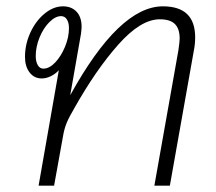

<svg xmlns="http://www.w3.org/2000/svg" viewBox="-20 -587 683 607"><path d="M597 -469Q597 -448 593 -428L517 0H468L544 -428Q548 -456 548 -465Q548 -496 533 -511Q518 -526 485 -526Q425 -526 354 -446Q283 -366 215 -245Q199 -218 191 -199Q183 -180 179 -155L151 0H102L166 -365Q155 -353 140.5 -346Q126 -339 112 -339Q88 -339 73.5 -358Q59 -377 59 -407Q59 -447 76 -484Q93 -521 121 -544Q149 -567 179 -567Q206 -567 222 -550Q238 -533 238 -502Q238 -496 236 -480L202 -286Q357 -567 495 -567Q597 -567 597 -469ZM198 -498Q198 -515 191.5 -525.5Q185 -536 173 -536Q155 -536 136 -517Q117 -498 105 -468.5Q93 -439 93 -410Q93 -392 99.5 -381Q106 -370 117 -370Q136 -370 154.5 -389.5Q173 -409 185.5 -439Q198 -469 198 -498Z"/></svg>

Font: KoHo Light
Style: Italic
Weight: 300
Italic angle: -10°
Version: Version 1.000; ttfautohint (v1.6)